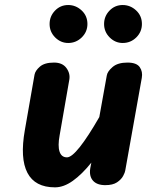

<svg xmlns="http://www.w3.org/2000/svg" viewBox="-20 -756 638 784"><path d="M204.5 9Q123 9 92 -50.2Q61 -109.5 81.5 -225L121 -451Q124 -467.5 143 -484Q162 -500.5 200.5 -500.5Q235 -500.5 251.2 -478.2Q267.5 -456 263 -430.5L223.5 -203.5Q215.5 -160 223.2 -136.8Q231 -113.5 253.5 -113.5Q272.5 -113.5 306 -155.8Q339.5 -198 385.5 -278L416 -447.5Q418.5 -464 439.5 -482.2Q460.5 -500.5 500.5 -500.5Q537.5 -500.5 550.5 -482Q563.5 -463.5 559 -438L491.5 -60Q490.5 -52 482.8 -37.5Q475 -23 457.8 -11.5Q440.5 0 410 0Q376 0 359.8 -18.2Q343.5 -36.5 348.5 -68.5L353 -92Q314.5 -44 277.2 -17.5Q240 9 204.5 9ZM481 -580.5Q450.5 -580.5 427.8 -603.2Q405 -626 405 -658Q405 -689.5 427 -712.5Q449 -735.5 481 -735.5Q512 -735.5 535.8 -713.5Q559.5 -691.5 559.5 -658Q559.5 -626 536.5 -603.2Q513.5 -580.5 481 -580.5ZM258.5 -580.5Q228 -580.5 205.2 -603.2Q182.5 -626 182.5 -658Q182.5 -689.5 204.5 -712.5Q226.5 -735.5 258.5 -735.5Q289.5 -735.5 313.2 -713.5Q337 -691.5 337 -658Q337 -626 313.8 -603.2Q290.5 -580.5 258.5 -580.5Z"/></svg>

Font: Edu AU VIC WA NT Pre
Style: Bold
Weight: 700
Designer: Tina and Corey Anderson, Eben Sorkin, Mirko Velimirovic
Foundry: Google for Education
Version: Version 1.001